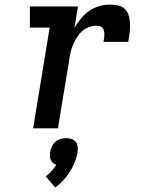

<svg xmlns="http://www.w3.org/2000/svg" viewBox="-20 -558 640 835"><path d="M124 0 196 -438H110V-530H319L304 -437Q316 -458 332 -477.5Q348 -497 368.5 -511Q389 -525 412 -531.5Q435 -538 459 -538Q477 -538 495 -534Q513 -530 525 -517Q537 -504 541 -486.5Q545 -469 545.5 -450.5Q546 -432 543.5 -413.5Q541 -395 538 -376H430Q431 -384 432.5 -392Q434 -400 434 -407.5Q434 -415 432.5 -422.5Q431 -430 426.5 -436Q422 -442 414.5 -444Q407 -446 399 -446Q383 -446 366.5 -440Q350 -434 337 -422.5Q324 -411 315 -396.5Q306 -382 299 -366.5Q292 -351 288 -335Q284 -319 282 -303L232 0ZM220 257 179 209Q193 199 204.5 186Q216 173 225 159Q217 156 210.5 150.5Q204 145 200.5 137Q197 129 197 120.5Q197 112 198 103Q200 91 205.5 79Q211 67 221 58.5Q231 50 243.5 46.5Q256 43 268 43Q280 43 291 46.5Q302 50 309 58.5Q316 67 317.5 79Q319 91 317 103Q314 125 305.5 146.5Q297 168 284.5 188Q272 208 256 225.5Q240 243 220 257Z"/></svg>

Font: Iosevka Curly Slab SmBdEx
Style: Italic
Weight: 600
Width: 7
Italic angle: -9°
Monospace: yes
Designer: Belleve Invis
Foundry: Belleve Invis
Version: Version 11.1.0; ttfautohint (v1.8.3)